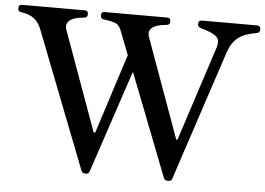

<svg xmlns="http://www.w3.org/2000/svg" viewBox="-76 -852 1288 933"><g transform="rotate(5 568.0 -385.0)"><path d="M372 10Q358 10 353 -1L93 -669Q80 -703 56.5 -721Q33 -739 -7 -744Q-22 -746 -22 -761V-764Q-22 -780 -5 -780H301Q317 -780 317 -764V-760Q317 -747 299 -744Q251 -741 230 -723Q209 -705 220 -677L395 -193H403L526 -576H527Q529 -581 526 -585L486 -689Q475 -720 459.5 -729Q444 -738 396 -744Q381 -746 381 -761V-764Q381 -780 397 -780H702Q719 -780 719 -764V-761Q719 -745 702 -744Q653 -740 632.5 -723Q612 -706 623 -677L798 -193H804L951 -645Q968 -689 948.5 -708Q929 -727 870 -743Q855 -748 855 -760V-764Q855 -780 872 -780H1141Q1158 -780 1158 -764V-760Q1158 -746 1143 -743Q1085 -734 1053.5 -710Q1022 -686 1006 -639L795 -1Q791 10 778 10H773Q760 10 755 -1L562 -497Q560 -505 557 -495L392 -1V-2Q389 10 375 10Z"/></g></svg>

Font: Caslon OS
Style: Regular
Weight: 400
Designer: Alfredo Marco Pradil
Foundry: Hanken Design Co.
Version: Version 1.000;PS 001.000;hotconv 1.0.88;makeotf.lib2.5.64775